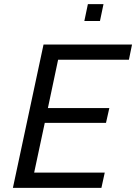

<svg xmlns="http://www.w3.org/2000/svg" viewBox="-20 -902 654 922"><path d="M402 -882 385 -801H460L477 -882ZM189 -688 42 0H467L483 -73H144L195 -312H489L505 -383H210L259 -615H599L614 -688Z"/></svg>

Font: Saira UNSAM
Style: Italic
Weight: 400
Italic angle: -12°
Designer: Hector Gatti with collaboration of the Omnibus-Type team
Foundry: Omnibus-Type
Version: Version 0.072;PS 000.072;hotconv 1.0.88;makeotf.lib2.5.64775